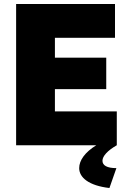

<svg xmlns="http://www.w3.org/2000/svg" viewBox="-20 -730 638 965"><path d="M565 115C517 115 495 101 495 78C495 55 520 27 567 0V-170H256V-282H514V-440H256V-540H558V-710H61V0H464C407 35 378 76 378 115C378 162 426 203 530 215Z"/></svg>

Font: Raleway Black
Style: Regular
Weight: 900
Designer: Matt McInerney, Pablo Impallari, Rodrigo Fuenzalida
Foundry: Matt McInerney, Pablo Impallari, Rodrigo Fuenzalida
Version: Version 3.000g; ttfautohint (v1.5) -l 8 -r 28 -G 28 -x 14 -D